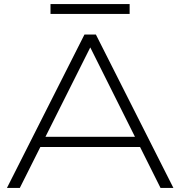

<svg xmlns="http://www.w3.org/2000/svg" viewBox="-20 -919 882 939"><path d="M151 -200V-250H683V-200ZM449 -750 828 0H765L397 -736H446L77 0H14L393 -750ZM227 -851V-899H614V-851Z"/></svg>

Font: Unbounded ExtraLight
Style: Regular
Weight: 250
Designer: Luke Prowse, Jean-Baptiste Morizot, Fátima Lázaro, Florian Runge
Foundry: NaN
Version: Version 1.701;gftools[0.9.28.dev5+ged2979d]